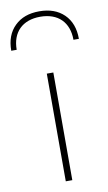

<svg xmlns="http://www.w3.org/2000/svg" viewBox="-126 -805 478 849"><g transform="rotate(-10 113.0 -380.5)"><path d="M-14.2 -610.4C-14.2 -689 33.2 -736.3 113.3 -736.3C193.4 -736.3 240.7 -689 240.7 -610.4H265.1C265.1 -657.2 251.5 -693.8 224.1 -720.7C196.3 -747.6 159.7 -760.7 113.3 -760.7C66.9 -760.7 30.3 -747.6 2.9 -720.7C-24.9 -693.8 -38.6 -657.2 -38.6 -610.4ZM98.6 0H127.9V-483.4H98.6Z"/></g></svg>

Font: Estedad Thin
Style: Regular
Weight: 100
Designer: Amin Abedi
Version: Version 7.3